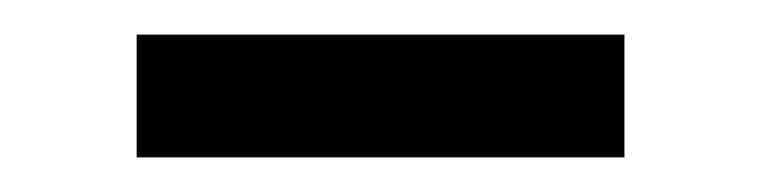

<svg xmlns="http://www.w3.org/2000/svg" viewBox="-20 -697 440 111"><path d="M341 -606H59V-677H341Z"/></svg>

Font: Exo 2.0 Medium
Style: Regular
Weight: 500
Designer: Natanael Gama
Version: Version 1.001;PS 001.001;hotconv 1.0.70;makeotf.lib2.5.58329